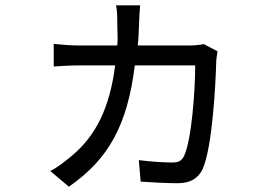

<svg xmlns="http://www.w3.org/2000/svg" viewBox="-20 -637 1040 722"><path d="M487 -391H714C714 -299 701 -111 672 -50C662 -31 651 -26 627 -26C597 -26 544 -29 502 -35L509 46C548 49 611 52 648 52C696 52 724 34 741 1C779 -80 791 -326 793 -402C793 -413 796 -431 798 -444L747 -471C733 -469 716 -466 695 -466H498C501 -492 502 -521 503 -552C504 -571 505 -598 507 -617H416C421 -599 421 -568 421 -549C421 -519 424 -494 421 -466H276C245 -466 211 -469 182 -472V-387C211 -389 245 -391 276 -391H413C393 -233 341 -127 251 -52C230 -34 196 -7 169 6L239 65C388 -38 459 -166 487 -391Z"/></svg>

Font: Glow Sans SC Normal Book
Style: Regular
Weight: 500
Designer: Ryoko NISHIZUKA (kana, bopomofo & ideographs); Paul D. Hunt (Latin, Greek & Cyrillic); Sandoll Communications, Soo-young
Version: Version 0.93